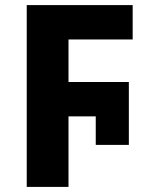

<svg xmlns="http://www.w3.org/2000/svg" viewBox="-20 -734 610 754"><path d="M85 -714H501V-579H249V-412H486V-165H356V-277H249V0H85Z"/></svg>

Font: Noto Sans UI ExtraBold
Style: Regular
Weight: 800
Designer: Monotype Design Team
Foundry: Monotype Imaging Inc.
Version: Version 1.001